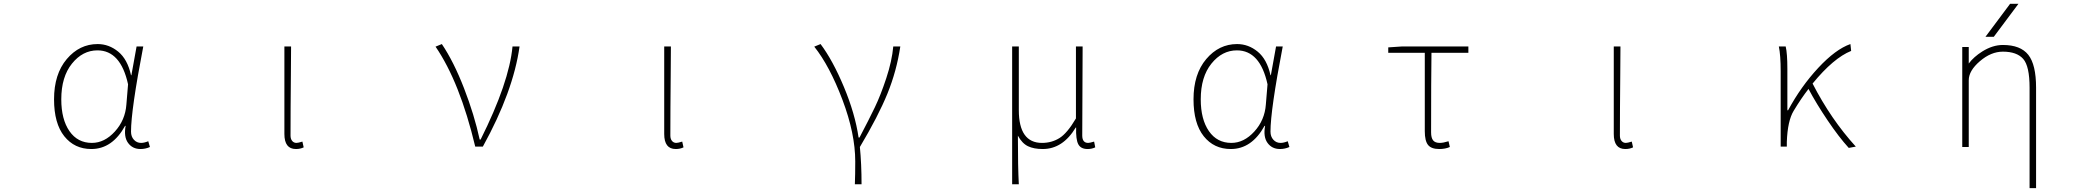

<svg xmlns="http://www.w3.org/2000/svg" viewBox="-20 -772 11040 1011"><path d="M460.9 12.7Q372.1 12.7 318.4 -54.7Q264.6 -122.1 264.6 -249Q264.6 -381.8 331.5 -460.9Q398.4 -540 494.1 -540Q553.7 -540 602.5 -500Q651.4 -460 669.9 -376H671.9L699.2 -527.3H734.4Q669.9 -192.4 669.9 -79.1Q669.9 -52.7 685.1 -36.1Q700.2 -19.5 722.7 -19.5Q739.3 -19.5 760.7 -28.3L769.5 2Q746.1 12.7 719.7 12.7Q677.7 12.7 654.3 -19.5Q630.9 -51.8 641.6 -109.4H638.7Q571.3 12.7 460.9 12.7ZM463.9 -19.5Q530.3 -19.5 585 -79.6Q639.6 -139.6 645.5 -221.7L654.3 -328.1Q615.2 -506.8 493.2 -506.8Q415 -506.8 358.9 -437Q302.7 -367.2 302.7 -249Q302.7 -143.6 345.7 -81.5Q388.7 -19.5 463.9 -19.5Z M1538.1 12.7Q1477.5 12.7 1477.5 -66.4V-527.3H1512.7Q1512.7 -472.7 1511.7 -378.4Q1510.7 -284.2 1510.3 -206.5Q1509.8 -128.9 1509.8 -58.6Q1509.8 -40 1518.6 -29.8Q1527.3 -19.5 1541 -19.5Q1549.8 -19.5 1572.3 -26.4L1579.1 3.9Q1561.5 12.7 1538.1 12.7Z M2522.5 0H2482.4Q2401.4 -339.8 2273.4 -526.4L2306.6 -540Q2369.1 -447.3 2423.3 -307.6Q2477.5 -168 2505.9 -37.1H2510.7Q2661.1 -337.9 2678.7 -527.3H2715.8Q2682.6 -290 2522.5 0Z M3538.1 12.7Q3477.5 12.7 3477.5 -66.4V-527.3H3512.7Q3512.7 -472.7 3511.7 -378.4Q3510.7 -284.2 3510.3 -206.5Q3509.8 -128.9 3509.8 -58.6Q3509.8 -40 3518.6 -29.8Q3527.3 -19.5 3541 -19.5Q3549.8 -19.5 3572.3 -26.4L3579.1 3.9Q3561.5 12.7 3538.1 12.7Z M4516.6 198.2H4481.4Q4483.4 147.5 4483.4 78.1Q4483.4 -68.4 4416 -246.6Q4348.6 -424.8 4267.6 -526.4L4300.8 -540Q4365.2 -454.1 4423.8 -314Q4482.4 -173.8 4501 -47.9H4505.9Q4555.7 -142.6 4586.4 -206.5Q4617.2 -270.5 4647 -360.8Q4676.8 -451.2 4683.6 -527.3H4720.7Q4701.2 -397.5 4652.8 -278.8Q4604.5 -160.2 4507.8 2Q4516.6 91.8 4516.6 198.2Z M5309.6 198.2V-527.3H5344.7V-192.4Q5344.7 -19.5 5466.8 -19.5Q5517.6 -19.5 5558.6 -44.9Q5599.6 -70.3 5645.5 -148.4V-527.3H5680.7Q5678.7 -209 5678.7 -58.6Q5678.7 -19.5 5710 -19.5Q5717.8 -19.5 5741.2 -26.4L5747.1 3.9Q5729.5 12.7 5707 12.7Q5670.9 12.7 5657.7 -12.7Q5644.5 -38.1 5646.5 -100.6H5644.5Q5576.2 12.7 5470.7 12.7Q5423.8 12.7 5393.1 -2Q5362.3 -16.6 5339.8 -57.6Q5339.8 108.4 5344.7 198.2Z M6460.9 12.7Q6372.1 12.7 6318.4 -54.7Q6264.6 -122.1 6264.6 -249Q6264.6 -381.8 6331.5 -460.9Q6398.4 -540 6494.1 -540Q6553.7 -540 6602.5 -500Q6651.4 -460 6669.9 -376H6671.9L6699.2 -527.3H6734.4Q6669.9 -192.4 6669.9 -79.1Q6669.9 -52.7 6685.1 -36.1Q6700.2 -19.5 6722.7 -19.5Q6739.3 -19.5 6760.7 -28.3L6769.5 2Q6746.1 12.7 6719.7 12.7Q6677.7 12.7 6654.3 -19.5Q6630.9 -51.8 6641.6 -109.4H6638.7Q6571.3 12.7 6460.9 12.7ZM6463.9 -19.5Q6530.3 -19.5 6585 -79.6Q6639.6 -139.6 6645.5 -221.7L6654.3 -328.1Q6615.2 -506.8 6493.2 -506.8Q6415 -506.8 6358.9 -437Q6302.7 -367.2 6302.7 -249Q6302.7 -143.6 6345.7 -81.5Q6388.7 -19.5 6463.9 -19.5Z M7558.6 12.7Q7516.6 12.7 7499.5 -8.8Q7482.4 -30.3 7482.4 -81.1V-494.1H7290V-522.5L7361.3 -527.3H7711.9V-494.1H7517.6Q7515.6 -353.5 7515.6 -75.2Q7515.6 -45.9 7526.4 -32.7Q7537.1 -19.5 7561.5 -19.5Q7579.1 -19.5 7607.4 -28.3L7614.3 2Q7590.8 12.7 7558.6 12.7Z M8538.1 12.7Q8477.5 12.7 8477.5 -66.4V-527.3H8512.7Q8512.7 -472.7 8511.7 -378.4Q8510.7 -284.2 8510.3 -206.5Q8509.8 -128.9 8509.8 -58.6Q8509.8 -40 8518.6 -29.8Q8527.3 -19.5 8541 -19.5Q8549.8 -19.5 8572.3 -26.4L8579.1 3.9Q8561.5 12.7 8538.1 12.7Z M9752 0 9714.8 6.8Q9663.1 -49.8 9603.5 -138.2Q9543.9 -226.6 9502.9 -303.7Q9464.8 -254.9 9424.8 -188.5Q9392.6 -135.7 9388.7 -24.4V0H9356.4V-396.5Q9356.4 -481.4 9346.7 -527.3H9382.8Q9391.6 -490.2 9391.6 -409.2V-191.4H9395.5Q9462.9 -316.4 9554.2 -414.6Q9645.5 -512.7 9723.6 -540L9727.5 -503.9Q9634.8 -466.8 9524.4 -332Q9621.1 -143.6 9752 0Z M10478.5 -578.1H10434.6L10564.5 -752H10608.4ZM10346.7 -437.5Q10373 -472.7 10418 -501Q10472.7 -535.2 10526.4 -535.2Q10619.1 -535.2 10660.2 -483.4Q10701.2 -431.6 10701.2 -310.5V218.8H10667V-310.5Q10667 -423.8 10633.3 -461.9Q10599.6 -500 10526.4 -500Q10463.9 -500 10405.3 -449.7Q10346.7 -399.4 10346.7 -349.6V2H10312.5V-524.4H10346.7Z"/></svg>

Font: GenEi Gothic M ExtraLight
Style: Regular
Weight: 200
Designer: o_tamon (Modified); [Source Han Sans]
Ryoko NISHIZUKA  (kana & ideographs); Paul D. Hunt (Latin, Greek & Cyrillic); Wenl
Version: Version 1.1a;Original Version 1.004